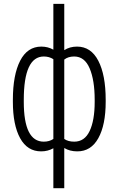

<svg xmlns="http://www.w3.org/2000/svg" viewBox="-20 -782 621 1005"><path d="M104.5 -259.3V-249Q104.5 -40.5 209 -40.5Q238.3 -40.5 259.3 -54.7V-472.2Q237.3 -486.3 209.5 -486.3Q104.5 -486.3 104.5 -259.3ZM475.6 -249V-259.3Q475.6 -362.3 449.2 -424.3Q422.9 -486.3 368.2 -486.3Q336.9 -486.3 316.4 -470.2V-54.7Q336.4 -40.5 368.7 -40.5Q422.9 -40.5 449.2 -96.2Q475.6 -151.9 475.6 -249ZM195.8 10.3Q123.5 10.7 85.4 -58.6Q47.4 -127.9 47.4 -249V-259.3Q47.4 -389.6 85.4 -463.9Q123.5 -538.1 196.3 -538.1Q231 -538.1 259.3 -522V-761.7H316.4V-519.5Q345.2 -538.1 383.3 -538.1Q456.1 -538.1 494.6 -463.9Q533.2 -389.6 533.2 -259.3V-249Q533.2 -127.9 494.6 -58.6Q456.1 10.7 384.3 10.3Q345.2 10.3 316.4 -7.3V203.1H259.3V-5.9Q230 10.3 195.8 10.3Z"/></svg>

Font: RobotoCondensed-Light
Style: Light
Weight: 300
Designer: Google
Version: Version 1.200311; 2013